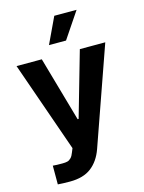

<svg xmlns="http://www.w3.org/2000/svg" viewBox="-138 -837 840 1117"><g transform="rotate(-15 281.5 -278.5)"><path d="M68.1 196.7V83.9L92.6 85.5Q107.6 85.9 126.8 85.9Q144.5 85.9 156.1 82.9Q167.8 79.9 178.1 69.2Q188.4 58.5 196.1 37.3L205.1 15L14.3 -530.3H166.4L277.7 -139.8H283.6L395.5 -530.3H548.7L341.8 57.9Q317.8 125.5 269.9 162.4Q222 199.2 141.5 199.2Q99 199.2 68.1 196.7ZM302.1 -756.1H436.4L330.8 -599.2H228.1Z"/></g></svg>

Font: WEMIX Pretendard Variable
Style: Regular
Weight: 400
Designer: Base glyphs from Inter by Rasmus Andersson; Hangeul glyphs from Noto Sans CJK(Source Han Sans) by Jang Soo-young and Kan
Foundry: Kil Hyung-jin
Version: Version 1.000;Glyphs 3.2 (3208)